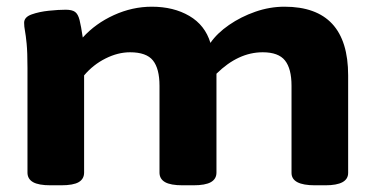

<svg xmlns="http://www.w3.org/2000/svg" viewBox="-20 -551 1114 573"><path d="M131 2Q95 2 78.5 -7.5Q62 -17 62 -36V-348Q62 -395 59.5 -420.5Q57 -446 54.5 -459Q52 -472 52 -483Q52 -500 74.5 -508Q97 -516 126 -519Q155 -522 176 -522Q195 -522 204 -515.5Q213 -509 217.5 -491Q222 -473 227 -439Q265 -481 320 -506Q375 -531 433 -531Q498 -531 545 -503.5Q592 -476 608 -423Q628 -452 663.5 -476.5Q699 -501 742 -516Q785 -531 829 -531Q1019 -531 1019 -326V-35Q1019 2 951 2H920Q850 2 850 -35V-295Q850 -346 830.5 -370.5Q811 -395 764 -395Q691 -395 626 -331V-36Q626 -17 609.5 -7.5Q593 2 557 2H525Q489 2 472.5 -7.5Q456 -17 456 -36V-295Q456 -346 436.5 -370.5Q417 -395 368 -395Q332 -395 295 -376.5Q258 -358 231 -326V-36Q231 -17 215 -7.5Q199 2 162 2Z"/></svg>

Font: Asap Expanded ExtraBold
Style: Regular
Weight: 800
Width: 7
Designer: Pablo Cosgaya
Foundry: Omnibus-Type
Version: Version 3.001; ttfautohint (v1.8.4.7-5d5b)